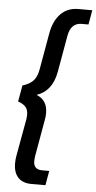

<svg xmlns="http://www.w3.org/2000/svg" viewBox="-64 -909 529 1057"><g transform="rotate(5 201.0 -381.0)"><path d="M152 110Q103 110 77.5 82.5Q52 55 52 5Q52 -18 56 -39L93 -244Q95 -260 95 -266Q95 -296 80.5 -311.5Q66 -327 39 -336L55 -426Q90 -436 111.5 -456.5Q133 -477 141 -519L177 -723Q189 -793 227 -832.5Q265 -872 325 -872H402L388 -792H350Q291 -792 278 -720L242 -516Q222 -409 137 -381Q198 -358 198 -285Q198 -265 194 -246L158 -42Q156 -24 156 -17Q156 30 204 30H243L229 110Z"/></g></svg>

Font: Open Sauce One Medium Italic
Style: Regular
Weight: 500
Italic angle: -10°
Designer: Alfredo Marco Pradil
Foundry: Creative Sauce Fz LLC
Version: Version 1.477